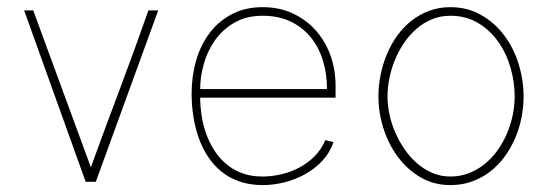

<svg xmlns="http://www.w3.org/2000/svg" viewBox="-20 -518 1585 547"><path d="M48.8 -488.3 224.1 0H252.9L430.7 -488.3H402.8Q383.8 -434.1 363.3 -377.7Q342.8 -321.3 321.5 -264.6Q300.3 -208 279.3 -151.6Q258.3 -95.2 238.8 -41.5L74.7 -488.3Z M906.7 -118.7Q895.5 -91.8 875.7 -72.3Q856 -52.7 831.5 -40Q807.1 -27.3 780.3 -21.2Q753.4 -15.1 727.5 -15.1Q693.8 -15.1 667.7 -25.4Q641.6 -35.6 621.8 -53Q602.1 -70.3 588.4 -93Q574.7 -115.7 566.2 -140.6Q557.6 -165.5 554 -191.2Q550.3 -216.8 550.3 -239.7H936V-274.4Q936 -319.8 921.4 -360.4Q906.7 -400.9 879.6 -431.4Q852.5 -461.9 814.2 -479.7Q775.9 -497.6 728.5 -497.6Q678.7 -497.6 640.9 -477.8Q603 -458 577.4 -424.3Q551.8 -390.6 538.8 -345.7Q525.9 -300.8 525.9 -251Q525.9 -218.8 530.8 -187Q535.6 -155.3 545.7 -126.5Q555.7 -97.7 571.8 -72.8Q587.9 -47.9 610.4 -29.5Q632.8 -11.2 662.1 -1Q691.4 9.3 728.5 9.3Q758.8 9.3 790 1.5Q821.3 -6.3 849.1 -21.7Q877 -37.1 898.4 -60.1Q919.9 -83 930.2 -113.3ZM550.3 -264.2Q550.3 -297.9 560.3 -334.7Q570.3 -371.6 591.8 -402.3Q613.3 -433.1 647.2 -453.1Q681.2 -473.1 728.5 -473.1Q772.9 -473.1 807.1 -457Q841.3 -440.9 864.5 -412.8Q887.7 -384.8 899.7 -346.4Q911.6 -308.1 911.6 -264.2Z M1471.7 -243.2Q1471.7 -290 1457.5 -335.7Q1443.4 -381.3 1416.5 -417.2Q1389.6 -453.1 1350.8 -475.3Q1312 -497.6 1263.2 -497.6Q1231 -497.6 1203.1 -487.3Q1175.3 -477.1 1152.6 -459.2Q1129.9 -441.4 1112.3 -417.2Q1094.7 -393.1 1082.8 -364.7Q1070.8 -336.4 1064.5 -305.4Q1058.1 -274.4 1058.1 -243.2Q1058.1 -197.3 1072.5 -152.1Q1086.9 -106.9 1113.5 -71Q1140.1 -35.2 1178 -12.9Q1215.8 9.3 1263.2 9.3Q1295.9 9.3 1324 -0.7Q1352.1 -10.7 1375.2 -28.3Q1398.4 -45.9 1416.3 -69.8Q1434.1 -93.8 1446.5 -121.8Q1459 -149.9 1465.3 -180.9Q1471.7 -211.9 1471.7 -243.2ZM1446.3 -243.2Q1446.3 -217.3 1440.7 -190.2Q1435.1 -163.1 1424.3 -137.7Q1413.6 -112.3 1397.7 -90.1Q1381.8 -67.9 1361.6 -51.3Q1341.3 -34.7 1316.4 -24.9Q1291.5 -15.1 1263.2 -15.1Q1235.8 -15.1 1212.2 -25.1Q1188.5 -35.2 1168.5 -52.5Q1148.4 -69.8 1132.8 -92.5Q1117.2 -115.2 1106.2 -140.4Q1095.2 -165.5 1089.6 -192.1Q1084 -218.8 1084 -243.2Q1084 -268.6 1089.4 -295.2Q1094.7 -321.8 1105.2 -347.4Q1115.7 -373 1131.1 -395.8Q1146.5 -418.5 1166.5 -435.8Q1186.5 -453.1 1210.7 -463.1Q1234.9 -473.1 1263.2 -473.1Q1308.1 -473.1 1342.3 -452.4Q1376.5 -431.6 1399.7 -398.7Q1422.9 -365.7 1434.6 -324.7Q1446.3 -283.7 1446.3 -243.2Z"/></svg>

Font: SaysetthaMai Thin
Style: Regular
Weight: 100
Designer: John M. Durdin
Foundry: Lao Script for Windows
Version: Version 1.101